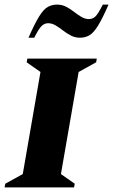

<svg xmlns="http://www.w3.org/2000/svg" viewBox="-50 -815 492 835"><path d="M-30 0 -27 -16 49 -58 126 -502 66 -544 69 -560H371L368 -544L292 -502L215 -58L275 -16L272 0ZM74 -651Q101 -713 120.5 -744Q140 -775 158 -785Q176 -795 198 -795Q220 -795 238 -785.5Q256 -776 272 -763.5Q288 -751 304 -741.5Q320 -732 337 -732Q353 -732 365 -743.5Q377 -755 397 -795H422Q395 -733 375.5 -702Q356 -671 338 -661Q320 -651 298 -651Q276 -651 258 -660.5Q240 -670 224 -682.5Q208 -695 192 -704.5Q176 -714 159 -714Q144 -714 131.5 -702.5Q119 -691 99 -651Z"/></svg>

Font: Spectral SC ExtraBold
Style: Italic
Weight: 800
Italic angle: -10°
Designer: Jean-Baptiste Levee
Foundry: Production Type
Version: Version 2.001